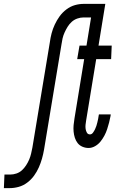

<svg xmlns="http://www.w3.org/2000/svg" viewBox="-101 -755 621 990"><path d="M-81 215 -78 145H-48Q-32 145 -16 139.5Q0 134 12 123Q24 112 33.5 97.5Q43 83 49.5 67.5Q56 52 59.5 36.5Q63 21 66 6L156 -537Q159 -560 165 -583Q171 -606 181.5 -628.5Q192 -651 206.5 -671Q221 -691 241.5 -706.5Q262 -722 285 -728.5Q308 -735 331 -735H411L400 -665H329Q314 -665 298 -659.5Q282 -654 269.5 -643Q257 -632 248 -617.5Q239 -603 232 -587.5Q225 -572 221.5 -556.5Q218 -541 216 -526L126 17Q122 40 115.5 63Q109 86 99 108.5Q89 131 74.5 151Q60 171 39.5 186.5Q19 202 -4.5 208.5Q-28 215 -51 215ZM356 8Q339 8 324 1.5Q309 -5 299.5 -17Q290 -29 285 -44.5Q280 -60 278.5 -76.5Q277 -93 278.5 -110Q280 -127 283 -144L333 -450H297L309 -520H345L380 -735H442L407 -520H475L472 -450H395L343 -133Q341 -122 340 -111Q339 -100 340.5 -90Q342 -80 347 -71Q352 -62 363 -62Q372 -62 378.5 -71Q385 -80 389 -88.5Q393 -97 396 -106Q399 -115 401 -124Q403 -133 405 -142Q407 -151 408 -160L409 -165H470L469 -157Q466 -140 461.5 -123Q457 -106 451.5 -89Q446 -72 437.5 -56Q429 -40 417.5 -25.5Q406 -11 389.5 -1.5Q373 8 356 8Z"/></svg>

Font: Iosevka Term Curly
Style: Italic
Weight: 400
Italic angle: -9°
Designer: Belleve Invis
Foundry: Belleve Invis
Version: Version 32.3.0